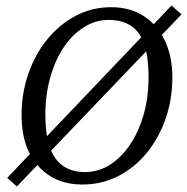

<svg xmlns="http://www.w3.org/2000/svg" viewBox="-20 -654 676 694"><path d="M636 -602 41 20 6 -11 600 -634ZM277 13Q179 13 118.5 -53.5Q58 -120 58 -238Q58 -317 82.5 -387.5Q107 -458 151 -512Q195 -566 254 -597Q313 -628 382 -628Q450 -628 499.5 -596Q549 -564 576 -507Q603 -450 603 -375Q603 -296 579 -226Q555 -156 511 -102Q467 -48 407.5 -17.5Q348 13 277 13ZM287 -32Q336 -32 377.5 -58.5Q419 -85 450.5 -132Q482 -179 499.5 -241Q517 -303 517 -375Q517 -484 482 -533Q447 -582 373 -582Q325 -582 283 -555.5Q241 -529 210 -482.5Q179 -436 161.5 -373.5Q144 -311 144 -239Q144 -132 180 -82Q216 -32 287 -32Z"/></svg>

Font: Lisu Bosa
Style: Italic
Weight: 400
Italic angle: -19°
Designer: David Morse, Annie Olsen, Victor Gaultney, Frank Grießhammer (Latin)
Foundry: SIL International
Version: Version 2.000